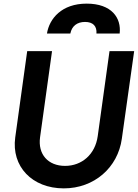

<svg xmlns="http://www.w3.org/2000/svg" viewBox="-20 -1027 760 1059"><path d="M332 12C499 12 630 -102 652 -262L720 -745H584L519 -276C505 -175 431 -112 339 -112C245 -112 188 -176 201 -270L267 -745H130L64 -269C42 -109 157 12 332 12ZM239 -842H368C376 -883 405 -906 449 -906C493 -906 515 -883 512 -842H640C650 -928 596 -1007 458 -1007C320 -1007 252 -924 239 -842Z"/></svg>

Font: Mluvka Bold
Style: Italic
Weight: 700
Italic angle: -8°
Designer: Modified by Jiří Krblich, Original typeface by Gumpita Rahayu
Foundry: Gumpita Rahayu & Jiří Krblich
Version: Version 2.000;Glyphs 3.1.1 (3134)